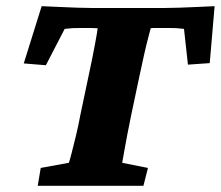

<svg xmlns="http://www.w3.org/2000/svg" viewBox="-20 -599 712 619"><path d="M671.9 -579.1 656.2 -395.5 585.9 -390.6 573.2 -505.9Q556.6 -507.8 547.4 -508.3Q538.1 -508.8 522.5 -508.8H491.2Q482.4 -508.8 476.6 -508.8Q470.7 -508.8 465.8 -507.8Q464.8 -503.9 458.5 -480Q452.1 -456.1 444.3 -421.4Q436.5 -386.7 428.7 -349.6L403.3 -229.5Q396.5 -197.3 390.6 -166Q384.8 -134.8 380.4 -110.8Q376 -86.9 374 -74.2L457 -57.6L442.4 0H101.6L111.3 -57.6L202.1 -74.2Q205.1 -83 210.9 -105.5Q216.8 -127.9 224.6 -160.2Q232.4 -192.4 239.3 -229.5L264.6 -349.6Q278.3 -413.1 286.1 -455.6Q293.9 -498 294.9 -507.8Q291 -507.8 284.7 -508.3Q278.3 -508.8 270.5 -508.8H241.2Q225.6 -508.8 214.8 -508.3Q204.1 -507.8 188.5 -505.9L127.9 -388.7L56.6 -394.5L114.3 -579.1Q137.7 -578.1 168.5 -576.7Q199.2 -575.2 229.5 -574.2Q259.8 -573.2 279.3 -573.2H507.8Q527.3 -573.2 557.6 -574.2Q587.9 -575.2 619.1 -576.7Q650.4 -578.1 671.9 -579.1Z"/></svg>

Font: Crimson Pro Black
Style: Italic
Weight: 900
Italic angle: -12°
Designer: Jacques Le Bailly
Foundry: Baron von Fonthausen
Version: Version 1.003